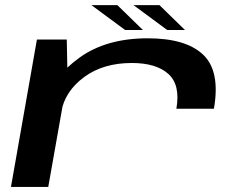

<svg xmlns="http://www.w3.org/2000/svg" viewBox="-20 -742 982 762"><path d="M680 -310.5H829Q855 -460 786.2 -525Q717.5 -590 566.5 -590Q401.5 -590 295.2 -513Q189 -436 174.5 -350L223 -298Q238 -380 313.8 -436Q389.5 -492 503 -492Q600 -492 648.2 -448.5Q696.5 -405 680 -310.5ZM23.5 0H171.5L248 -432L245 -585H126.5ZM643.5 -623H714L613 -721.5H510ZM476.5 -623H547L446 -721.5H343Z"/></svg>

Font: Anybody ExtraExpanded Medium
Style: Italic
Weight: 500
Width: 8
Italic angle: -10°
Version: Version 1.113;gftools[0.9.25]